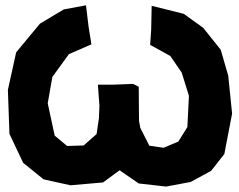

<svg xmlns="http://www.w3.org/2000/svg" viewBox="-20 -685 904 725"><path d="M304.7 -665 220.7 -649.4 130.9 -595.7 41 -487.3 9.8 -345.7 15.6 -179.7 67.4 -70.3 144.5 -7.8 246.1 14.6 369.1 3.9 431.6 -42 503.9 7.8 607.4 19.5 700.2 2 777.3 -40 827.1 -103.5 856.4 -255.9 841.8 -399.4 813.5 -497.1 747.1 -580.1 673.8 -632.8 552.7 -663.1 550.8 -571.3 546.9 -515.6 623 -473.6 666 -411.1 693.4 -323.2 687.5 -205.1 653.3 -150.4 597.7 -127 543.9 -134.8 509.8 -202.1 504.9 -228.5 503.9 -357.4 482.4 -368.2 405.3 -365.2H349.6L355.5 -285.2L353.5 -238.3L344.7 -178.7L295.9 -135.7L233.4 -133.8L186.5 -172.9L160.2 -294.9L177.7 -394.5L240.2 -480.5L325.2 -517.6L314.5 -584Z"/></svg>

Font: MaokenAssortedSans-TC
Style: Regular
Weight: 500
Version: Version 0.83